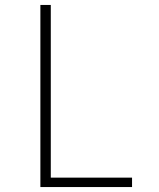

<svg xmlns="http://www.w3.org/2000/svg" viewBox="-20 -755 640 775"><path d="M143 0V-735H185V-38H513V0Z"/></svg>

Font: Iosevka Curly XLtEx
Style: Regular
Weight: 200
Width: 7
Monospace: yes
Designer: Belleve Invis
Foundry: Belleve Invis
Version: Version 11.1.0; ttfautohint (v1.8.3)